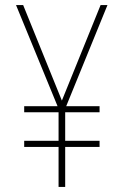

<svg xmlns="http://www.w3.org/2000/svg" viewBox="-20 -827 487 754"><path d="M223 -432 375 -807H402L240 -410H371V-386H236V-274H371V-250H236V-93H210V-250H75V-274H210V-386H75V-410H206L43 -807H71Z"/></svg>

Font: Noto Sans Kannada UI Condensed Thin
Style: Regular
Weight: 100
Width: 3
Designer: Jelle Bosma - Monotype Design Team
Foundry: Monotype Imaging Inc.
Version: Version 2.005; ttfautohint (v1.8.4.7-5d5b)